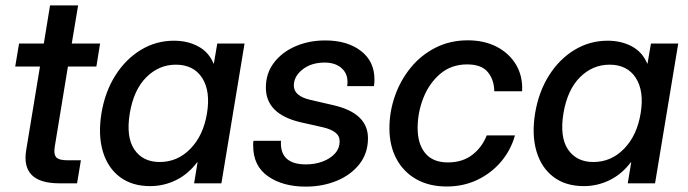

<svg xmlns="http://www.w3.org/2000/svg" viewBox="-20 -676 2537 708"><path d="M349.1 -515.6 335.4 -430.7H230.5L182.1 -136.2Q177.2 -107.4 187.3 -96.2Q197.3 -85 228 -85H278.3L264.2 0H199.2Q56.2 0 76.7 -123L127.4 -430.7H36.1L50.3 -515.6H141.6L164.6 -656.2H268.1L244.6 -515.6Z M533.7 10.3Q466.3 10.3 421.6 -23.7Q377 -57.6 359.1 -117.9Q341.3 -178.2 354 -257.8Q367.2 -337.4 405.3 -397.7Q443.4 -458 499.3 -491.9Q555.2 -525.9 621.6 -525.9Q671.9 -525.9 710.9 -504.9Q750 -483.9 767.6 -441.4H768.6L781.2 -515.6H881.8L796.4 0H695.8L708.5 -77.6H707Q673.8 -33.7 628.9 -11.7Q584 10.3 533.7 10.3ZM568.8 -78.6Q634.8 -78.6 682.4 -127.7Q730 -176.8 743.2 -257.8Q756.8 -339.4 725.6 -388.4Q694.3 -437.5 628.4 -437.5Q566.4 -437.5 519.8 -391.4Q473.1 -345.2 458.5 -257.8Q444.3 -170.4 475.6 -124.5Q506.8 -78.6 568.8 -78.6Z M1107.4 12.2Q1022.9 12.2 968.3 -25.9Q913.6 -64 913.6 -138.7Q913.6 -143.1 913.6 -147.7Q913.6 -152.3 914.6 -156.7H1016.1Q1010.7 -69.8 1108.4 -69.8Q1141.1 -69.8 1169.4 -80.3Q1197.8 -90.8 1215.1 -109.9Q1232.4 -128.9 1232.4 -154.8Q1232.4 -175.3 1216.3 -187.5Q1200.2 -199.7 1171.4 -206.5L1088.9 -225.1Q960.4 -254.9 960.4 -353Q960.4 -405.8 990.2 -444.8Q1020 -483.9 1069.8 -505.4Q1119.6 -526.9 1179.2 -526.9Q1260.3 -526.9 1310.5 -488.5Q1360.8 -450.2 1360.8 -383.3Q1360.8 -377.4 1360.4 -371.1Q1359.9 -364.7 1358.9 -358.4H1260.3Q1266.1 -398.9 1242.4 -422.1Q1218.8 -445.3 1177.2 -445.3Q1127.9 -445.3 1095.7 -419.9Q1063.5 -394.5 1063.5 -360.4Q1063.5 -321.8 1125 -307.6L1209.5 -288.1Q1336.9 -258.8 1336.9 -166.5Q1336.9 -110.8 1305.4 -70.8Q1273.9 -30.8 1221.7 -9.3Q1169.4 12.2 1107.4 12.2Z M1627.4 11.7Q1562.5 11.7 1515.1 -15.1Q1467.8 -42 1441.9 -90.3Q1416 -138.7 1416 -203.1Q1416 -264.2 1436.3 -322Q1456.5 -379.9 1494.4 -426.3Q1532.2 -472.7 1585.7 -500Q1639.2 -527.3 1705.1 -527.3Q1766.1 -527.3 1812.3 -503.2Q1858.4 -479 1883.3 -436.8Q1908.2 -394.5 1905.3 -339.4H1802.7Q1802.2 -381.8 1778.8 -410.2Q1755.4 -438.5 1702.6 -438.5Q1644.5 -438.5 1603.8 -404.1Q1563 -369.6 1541.5 -315.7Q1520 -261.7 1520 -204.1Q1520 -145 1548.1 -111.1Q1576.2 -77.1 1631.3 -77.1Q1685.1 -77.1 1721.2 -104.7Q1757.3 -132.3 1774.9 -176.8H1878.9Q1863.8 -122.6 1827.9 -80.1Q1792 -37.6 1740.5 -12.9Q1689 11.7 1627.4 11.7Z M2132.8 10.3Q2065.4 10.3 2020.8 -23.7Q1976.1 -57.6 1958.3 -117.9Q1940.4 -178.2 1953.1 -257.8Q1966.3 -337.4 2004.4 -397.7Q2042.5 -458 2098.4 -491.9Q2154.3 -525.9 2220.7 -525.9Q2271 -525.9 2310.1 -504.9Q2349.1 -483.9 2366.7 -441.4H2367.7L2380.4 -515.6H2481L2395.5 0H2294.9L2307.6 -77.6H2306.2Q2272.9 -33.7 2228 -11.7Q2183.1 10.3 2132.8 10.3ZM2168 -78.6Q2233.9 -78.6 2281.5 -127.7Q2329.1 -176.8 2342.3 -257.8Q2356 -339.4 2324.7 -388.4Q2293.5 -437.5 2227.5 -437.5Q2165.5 -437.5 2118.9 -391.4Q2072.3 -345.2 2057.6 -257.8Q2043.5 -170.4 2074.7 -124.5Q2106 -78.6 2168 -78.6Z"/></svg>

Font: Inter Display Medium
Style: Italic
Weight: 500
Italic angle: -9.39999°
Designer: Rasmus Andersson
Foundry: rsms
Version: Version 4.000;git-a52131595